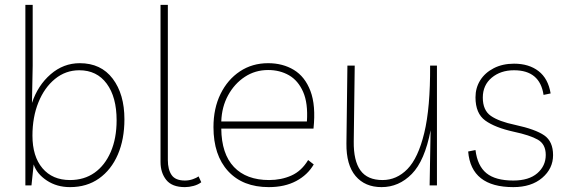

<svg xmlns="http://www.w3.org/2000/svg" viewBox="-20 -760 2329 787"><path d="M84 0V-740H114V-491L111 -338Q135 -410 187.5 -455.5Q240 -501 307 -501Q394 -501 442 -437.5Q490 -374 490 -271Q490 -189 463 -126.5Q436 -64 386 -28.5Q336 7 267 7Q213 7 172 -20Q131 -47 118 -86L109 0ZM267 -22Q325 -22 367.5 -52Q410 -82 434 -137.5Q458 -193 458 -267Q458 -362 417.5 -417Q377 -472 305 -472Q249 -472 205.5 -436.5Q162 -401 137.5 -340.5Q113 -280 113 -204Q113 -119 154 -70.5Q195 -22 267 -22Z M738 7Q685 7 661.5 -22.5Q638 -52 638 -96V-740H668V-104Q668 -65 683.5 -42.5Q699 -20 738 -20Q755 -20 770.5 -25.5Q786 -31 794 -37L805 -13Q792 -3 773.5 2Q755 7 738 7Z M1082 7Q975 7 915 -58.5Q855 -124 855 -239Q855 -316 884 -375Q913 -434 963.5 -467.5Q1014 -501 1079 -501Q1139 -501 1184.5 -473.5Q1230 -446 1252.5 -387Q1275 -328 1265 -233H887Q888 -129 939 -75.5Q990 -22 1083 -22Q1133 -22 1174.5 -40.5Q1216 -59 1243 -104L1266 -86Q1241 -43 1194 -18Q1147 7 1082 7ZM1079 -473Q1026 -473 983.5 -445Q941 -417 915 -369.5Q889 -322 887 -262H1238Q1243 -337 1222.5 -383.5Q1202 -430 1164.5 -451.5Q1127 -473 1079 -473Z M1544 7Q1476 7 1437.5 -38.5Q1399 -84 1400 -172L1404 -491H1434L1430 -180Q1429 -101 1457.5 -61.5Q1486 -22 1548 -22Q1606 -22 1650 -67Q1694 -112 1719 -215Q1744 -318 1743 -491H1771V0H1741L1745 -226Q1721 -101 1668 -47Q1615 7 1544 7Z M2084 7Q1911 7 1899 -139L1929 -145Q1937 -80 1974 -50Q2011 -20 2084 -20Q2148 -20 2182.5 -50Q2217 -80 2217 -125Q2217 -169 2184.5 -187.5Q2152 -206 2086 -220Q2009 -237 1969 -266Q1929 -295 1929 -361Q1929 -400 1948.5 -431Q1968 -462 2004 -480.5Q2040 -499 2087 -499Q2148 -499 2187.5 -468.5Q2227 -438 2237 -377L2208 -371Q2193 -472 2087 -472Q2032 -472 1995.5 -441.5Q1959 -411 1959 -360Q1959 -308 1992 -285Q2025 -262 2092 -248Q2175 -230 2211 -205Q2247 -180 2247 -124Q2247 -69 2202.5 -31Q2158 7 2084 7Z"/></svg>

Font: Livvic Thin
Style: Regular
Weight: 250
Designer: Jacques Le Bailly, Baron von Fonthausen
Version: Version 1.001; ttfautohint (v1.8.2)